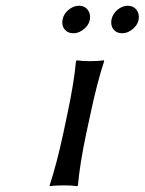

<svg xmlns="http://www.w3.org/2000/svg" viewBox="-20 -642 501 665"><path d="M199.2 -180.2 213.9 -250Q236.3 -355 243.2 -430.2L246.1 -433.1Q263.2 -430.2 292 -430.2Q320.3 -430.2 339.8 -433.1L340.8 -430.2Q316.9 -358.4 293.9 -250L278.8 -180.2Q256.3 -73.7 250 0L247.1 2.9Q229 0 201.2 0Q170.9 0 152.8 2.9L151.9 0Q176.3 -73.7 199.2 -180.2ZM196.8 -574.2Q200.2 -593.8 217.3 -607.9Q234.4 -622.1 253.9 -622.1Q271 -622.1 281.5 -610.8Q292 -599.6 292 -583Q292 -561 273.7 -543.9Q255.4 -526.9 233.9 -526.9Q216.8 -526.9 206.3 -537.4Q195.8 -547.9 195.8 -564Q195.8 -570.3 196.8 -574.2ZM366.2 -574.2Q370.1 -593.8 386.7 -607.9Q403.3 -622.1 422.9 -622.1Q439.9 -622.1 450.4 -610.8Q460.9 -599.6 460.9 -583Q460.9 -561 442.6 -543.9Q424.3 -526.9 402.8 -526.9Q385.7 -526.9 375.5 -537.4Q365.2 -547.9 365.2 -564Q365.2 -570.3 366.2 -574.2Z"/></svg>

Font: Linear Smooth
Style: Italic
Weight: 400
Designer: Philipp H. Poll, Flanker
Foundry: Philipp H. Poll, reworked by Flanker
Version: Version 1.061 | FøM Fix